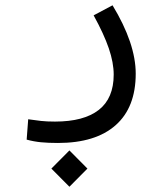

<svg xmlns="http://www.w3.org/2000/svg" viewBox="-20 -316 626 728"><path d="M199.7 226.1Q162.6 226.1 135.3 223.4Q107.9 220.7 81.1 213.4L86.9 136.2Q114.3 140.1 136 142.6Q157.7 145 188.5 145Q297.9 145 354.5 100.8Q411.1 56.6 411.1 -33.2Q411.1 -78.1 392.6 -132.6Q374 -187 335 -257.8L406.7 -295.9Q494.6 -150.9 494.6 -36.6Q494.6 91.3 418.5 158.7Q342.3 226.1 199.7 226.1ZM243.2 392.1 174.8 323.2 243.2 254.4 311.5 323.2Z"/></svg>

Font: Cascadia Code NF SemiLight
Style: Regular
Weight: 350
Monospace: yes
Designer: Aaron Bell
Foundry: Saja Typeworks
Version: Version 2404.023; ttfautohint (v1.8.4)